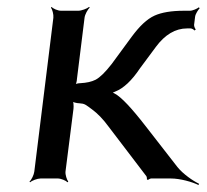

<svg xmlns="http://www.w3.org/2000/svg" viewBox="-20 -515 596 554"><path d="M97 0H147C156 0 170 6 175 11L177 9C173 4 168 -11 169 -20L192 -201C193 -209 192 -223 189 -227L186 -224C189 -220 202 -217 209 -217C225 -216 227 -213 246 -199C261 -188 277 -172 293 -150L402 -7C404 -5 404 1 404 3L407 4C408 3 414 0 416 0H473C500 0 535 10 553 19L554 15C537 7 508 -13 492 -33L401 -150C360 -203 330 -235 311 -245C307 -247 302 -250 299 -250L298 -246C302 -246 309 -249 313 -251C336 -260 360 -282 384 -318L430 -380C456 -415 486 -433 520 -433H530C534 -433 540 -429 541 -427L545 -430C543 -432 540 -438 540 -443L543 -467C544 -475 552 -487 556 -491L554 -494C549 -490 536 -484 528 -484H511C474 -484 446 -479 426 -470C404 -460 383 -440 360 -409L302 -330C284 -307 269 -292 256 -285C244 -279 230 -276 212 -275C206 -275 197 -273 193 -270L196 -267C199 -270 202 -281 202 -287L224 -464C225 -473 233 -488 239 -493L237 -495C231 -490 215 -484 206 -484H156C147 -484 133 -490 129 -495L127 -493C131 -488 135 -473 134 -464L79 -20C78 -11 71 4 65 9L67 11C72 6 88 0 97 0Z"/></svg>

Font: Gamestation Storm Oblique 
Style: Italic
Weight: 400
Designer: Jonas Hecksher
Foundry: Jonas Hecksher, Playtypeª, e-types AS
Version: Version 1.003